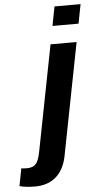

<svg xmlns="http://www.w3.org/2000/svg" viewBox="-169 -762 525 1007"><g transform="rotate(-5 94.0 -259.0)"><path d="M294.9 -724.6 275.4 -623.5H138.2L157.7 -724.6ZM-26.4 207.5Q-73.7 207.5 -107.4 198.2L-89.8 106.4Q-83 106.9 -75.7 107.7Q-68.4 108.4 -61.5 108.4Q-28.8 108.4 -13.4 91.6Q2 74.7 10.7 29.3L119.6 -528.3H256.8L141.6 62.5Q127.4 132.8 84.7 170.2Q42 207.5 -26.4 207.5Z"/></g></svg>

Font: Arimo
Style: Bold Italic
Weight: 700
Italic angle: -12°
Designer: Steve Matteson
Foundry: Monotype Imaging Inc.
Version: Version 1.33